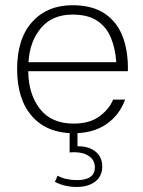

<svg xmlns="http://www.w3.org/2000/svg" viewBox="-20 -515 560 750"><path d="M379.4 135.7Q379.4 172.9 352.3 194.1Q325.2 215.3 278.8 215.3Q232.9 215.3 194.3 195.3L205.1 171.4Q236.8 188.5 280.3 188.5Q350.6 188.5 350.6 138.7Q350.6 111.3 328.6 95.5Q306.6 79.6 269.5 79.6Q265.6 79.6 261 79.8Q256.3 80.1 252 80.6V-0.5H282.7V56.2Q327.6 56.2 353.5 77.4Q379.4 98.6 379.4 135.7ZM90.3 -236.8Q91.3 -147 136 -89.6Q180.7 -32.2 268.1 -32.2Q329.6 -32.2 368.2 -60.3Q406.7 -88.4 421.9 -126H468.8Q446.3 -64.5 394.8 -29.5Q343.3 5.4 267.6 5.4Q164.1 5.4 105.5 -60.5Q46.9 -126.5 46.9 -245.1Q46.9 -364.7 106 -429.7Q165 -494.6 262.7 -494.6Q341.3 -494.6 389.9 -461.4Q438.5 -428.2 460 -370.1Q481.4 -312 479.5 -236.8ZM91.3 -272H434.1Q430.7 -324.2 413.8 -366.2Q397 -408.2 360.8 -433.1Q324.7 -458 263.2 -458Q184.6 -458 140.4 -406Q96.2 -354 91.3 -272Z"/></svg>

Font: Estedad-FD ExtraLight
Style: Regular
Weight: 200
Designer: Amin Abedi
Version: Version 7.3